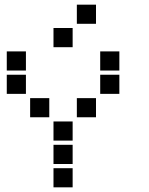

<svg xmlns="http://www.w3.org/2000/svg" viewBox="-20 -811 640 822"><path d="M310 -791Q309 -791 309 -791Q309 -791 309 -790V-710Q309 -709 309 -709Q309 -709 310 -709H390Q391 -709 391 -709Q391 -709 391 -710V-790Q391 -791 391 -791Q391 -791 390 -791ZM210 -691Q209 -691 209 -691Q209 -691 209 -690V-610Q209 -609 209 -609Q209 -609 210 -609H290Q291 -609 291 -609Q291 -609 291 -610V-690Q291 -691 291 -691Q291 -691 290 -691ZM10 -591Q9 -591 9 -591Q9 -591 9 -590V-510Q9 -509 9 -509Q9 -509 10 -509H90Q91 -509 91 -509Q91 -509 91 -510V-590Q91 -591 91 -591Q91 -591 90 -591ZM410 -591Q409 -591 409 -591Q409 -591 409 -590V-510Q409 -509 409 -509Q409 -509 410 -509H490Q491 -509 491 -509Q491 -509 491 -510V-590Q491 -591 491 -591Q491 -591 490 -591ZM10 -491Q9 -491 9 -491Q9 -491 9 -490V-410Q9 -409 9 -409Q9 -409 10 -409H90Q91 -409 91 -409Q91 -409 91 -410V-490Q91 -491 91 -491Q91 -491 90 -491ZM410 -491Q409 -491 409 -491Q409 -491 409 -490V-410Q409 -409 409 -409Q409 -409 410 -409H490Q491 -409 491 -409Q491 -409 491 -410V-490Q491 -491 491 -491Q491 -491 490 -491ZM110 -391Q109 -391 109 -391Q109 -391 109 -390V-310Q109 -309 109 -309Q109 -309 110 -309H190Q191 -309 191 -309Q191 -309 191 -310V-390Q191 -391 191 -391Q191 -391 190 -391ZM310 -391Q309 -391 309 -391Q309 -391 309 -390V-310Q309 -309 309 -309Q309 -309 310 -309H390Q391 -309 391 -309Q391 -309 391 -310V-390Q391 -391 391 -391Q391 -391 390 -391ZM210 -291Q209 -291 209 -291Q209 -291 209 -290V-210Q209 -209 209 -209Q209 -209 210 -209H290Q291 -209 291 -209Q291 -209 291 -210V-290Q291 -291 291 -291Q291 -291 290 -291ZM210 -191Q209 -191 209 -191Q209 -191 209 -190V-110Q209 -109 209 -109Q209 -109 210 -109H290Q291 -109 291 -109Q291 -109 291 -110V-190Q291 -191 291 -191Q291 -191 290 -191ZM210 -91Q209 -91 209 -91Q209 -91 209 -90V-10Q209 -9 209 -9Q209 -9 210 -9H290Q291 -9 291 -9Q291 -9 291 -10V-90Q291 -91 291 -91Q291 -91 290 -91Z"/></svg>

Font: Doto ExtraBold
Style: Regular
Weight: 800
Monospace: yes
Version: Version 1.000